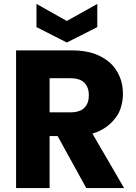

<svg xmlns="http://www.w3.org/2000/svg" viewBox="-20 -959 692 979"><path d="M433.1 -474.1Q433.1 -512.7 410.2 -537.1Q387.2 -560.1 338.9 -560.1H232.9V-386.2H338.9Q387.2 -386.2 410.2 -409.2Q433.1 -432.1 433.1 -474.1ZM62 0V-702.1H349.1Q411.6 -702.1 461.9 -685.1Q510.7 -666.5 543 -637.2Q573.7 -607.9 590.8 -566.9Q606.9 -528.3 606.9 -481Q606.9 -448.2 598.1 -417Q588.9 -383.3 569.8 -358.9Q551.3 -333.5 521 -311Q490.2 -289.1 451.2 -277.8L612.8 0H419.9L273.9 -265.1H232.9V0ZM166 -820.8V-939L320.8 -852.1L476.1 -939V-820.8L320.8 -742.2Z"/></svg>

Font: PoppinsZ
Style: Bold
Weight: 700
Designer: Ninad Kale (Devanagari), Jonny Pinhorn (Latin)
Foundry: Indian Type Foundry
Version: Version 3.002;FEAKit 1.0